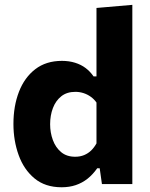

<svg xmlns="http://www.w3.org/2000/svg" viewBox="-20 -766 625 799"><path d="M236.4 13.3Q168.1 13.3 123.6 -23.6Q79.2 -60.4 57.6 -120.6Q35.9 -180.7 35.9 -250.2Q35.9 -324.4 58.8 -383.8Q81.7 -443.3 126.7 -478Q171.7 -512.7 237.8 -512.7Q267.5 -512.7 292.4 -504.9Q317.3 -497.2 336.5 -482.7Q355.8 -468.1 369.3 -448H381.5V-493.4Q381.5 -554.6 381.5 -613.8Q381.5 -673 381.5 -732.9L530.7 -745.8Q530.7 -686.8 530.7 -624.6Q530.7 -562.3 530.7 -493.4V-216Q530.7 -154 530.7 -103.8Q530.7 -53.7 530.7 0H404.2L394.9 -65.7H384.5Q366.3 -39.8 344.3 -22.3Q322.2 -4.8 295.3 4.3Q268.5 13.3 236.4 13.3ZM292.9 -113.7Q313.6 -113.7 330.3 -120.7Q347 -127.7 359.7 -140.1Q372.3 -152.6 381.5 -169.3V-339.3Q371.4 -353.6 357.6 -363.4Q343.8 -373.3 327.4 -378.6Q311 -383.8 293.7 -383.8Q258.3 -383.8 235.1 -365.4Q211.8 -346.9 200.2 -316.3Q188.6 -285.7 188.6 -249Q188.6 -214.2 199.9 -183.4Q211.2 -152.5 234.2 -133.1Q257.3 -113.7 292.9 -113.7Z"/></svg>

Font: Commissioner Thin
Style: Regular
Weight: 100
Designer: Kostas Bartsokas
Foundry: Kostas Bartsokas
Version: Version 1.001;gftools[0.9.23]